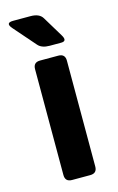

<svg xmlns="http://www.w3.org/2000/svg" viewBox="-111 -748 491 796"><g transform="rotate(-15 135.0 -350.5)"><path d="M20 -671.9Q-5.4 -700.7 30.8 -700.7H105Q143.1 -700.7 156.7 -677.7L209.5 -590.3Q227.1 -561.5 199.2 -561.5H149.9Q116.2 -561.5 100.6 -579.6ZM95.7 0Q66.4 0 66.4 -29.3V-483.4Q66.4 -512.7 95.7 -512.7H173.8Q203.1 -512.7 203.1 -483.4V-29.3Q203.1 0 173.8 0Z"/></g></svg>

Font: Istok Web
Style: Bold
Weight: 700
Designer: Andrey V. Panov
Foundry: Andrey V. Panov
Version: Version 1.0.2g